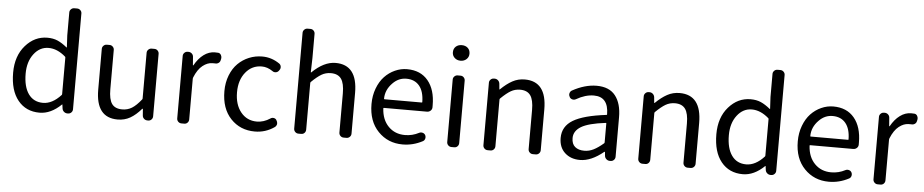

<svg xmlns="http://www.w3.org/2000/svg" viewBox="-44 -1116 6980 1450"><g transform="rotate(5 3446.0 -391.5)"><path d="M277.3 12.7Q173.8 12.7 113.3 -62Q52.7 -136.7 52.7 -271.5Q52.7 -398.4 122.1 -477.5Q191.4 -556.6 288.1 -556.6Q332 -556.6 365.7 -542Q399.4 -527.3 437.5 -496.1Q438.5 -495.1 439.5 -495.6Q440.4 -496.1 440.4 -497.1L435.5 -586.9V-761.7Q435.5 -775.4 445.8 -785.6Q456.1 -795.9 470.7 -795.9H492.2Q506.8 -795.9 517.1 -785.6Q527.3 -775.4 527.3 -761.7V-35.2Q527.3 -20.5 517.1 -10.3Q506.8 0 492.2 0H487.3Q472.7 0 461.4 -9.8Q450.2 -19.5 448.2 -34.2L444.3 -63.5Q444.3 -64.5 443.4 -64.5Q442.4 -64.5 441.4 -63.5Q362.3 12.7 277.3 12.7ZM296.9 -63.5Q367.2 -63.5 432.6 -134.8Q435.5 -137.7 435.5 -142.6V-418.9Q435.5 -422.9 432.6 -425.8Q370.1 -480.5 303.7 -480.5Q237.3 -480.5 192.4 -421.9Q147.5 -363.3 147.5 -272.5Q147.5 -172.9 186.5 -118.2Q225.6 -63.5 296.9 -63.5Z M869.1 12.7Q704.1 12.7 704.1 -199.2V-508.8Q704.1 -522.5 714.4 -532.7Q724.6 -543 739.3 -543H760.7Q774.4 -543 784.7 -532.7Q794.9 -522.5 794.9 -508.8V-210Q794.9 -133.8 818.8 -100.1Q842.8 -66.4 897.5 -66.4Q937.5 -66.4 970.2 -86.4Q1002.9 -106.4 1041 -154.3Q1043.9 -158.2 1043.9 -162.1V-508.8Q1043.9 -522.5 1054.2 -532.7Q1064.5 -543 1079.1 -543H1100.6Q1115.2 -543 1125 -532.7Q1134.8 -522.5 1134.8 -508.8V-35.2Q1134.8 -20.5 1125 -10.3Q1115.2 0 1100.6 0H1093.8Q1079.1 0 1068.4 -9.8Q1057.6 -19.5 1056.6 -34.2L1052.7 -84Q1051.8 -85 1050.3 -85Q1048.8 -85 1047.9 -84Q1006.8 -36.1 964.4 -11.7Q921.9 12.7 869.1 12.7Z M1352.5 0Q1337.9 0 1327.6 -10.3Q1317.4 -20.5 1317.4 -35.2V-508.8Q1317.4 -522.5 1327.6 -532.7Q1337.9 -543 1352.5 -543H1358.4Q1373 -543 1383.8 -533.2Q1394.5 -523.4 1395.5 -508.8L1400.4 -445.3Q1400.4 -444.3 1401.9 -444.3Q1403.3 -444.3 1404.3 -445.3Q1433.6 -498 1473.1 -527.3Q1512.7 -556.6 1557.6 -556.6Q1572.3 -556.6 1583 -555.7Q1597.7 -553.7 1604.5 -540Q1609.4 -531.2 1609.4 -520.5Q1609.4 -515.6 1608.4 -510.7L1605.5 -499Q1602.5 -486.3 1590.8 -479Q1579.1 -471.7 1565.4 -473.6Q1556.6 -473.6 1545.9 -473.6Q1508.8 -473.6 1472.2 -444.8Q1435.5 -416 1410.2 -353.5Q1408.2 -348.6 1408.2 -344.7V-35.2Q1408.2 -20.5 1398.4 -10.3Q1388.7 0 1374 0Z M1909.2 12.7Q1797.9 12.7 1726.1 -63.5Q1654.3 -139.6 1654.3 -271.5Q1654.3 -336.9 1675.8 -391.6Q1697.3 -446.3 1733.4 -481.9Q1769.5 -517.6 1816.9 -537.1Q1864.3 -556.6 1917 -556.6Q1988.3 -556.6 2048.8 -514.6Q2060.5 -505.9 2062 -491.2Q2063.5 -476.6 2054.7 -465.8L2049.8 -459Q2041 -448.2 2026.9 -446.8Q2012.7 -445.3 2002 -454.1Q1961.9 -481.4 1919.9 -481.4Q1845.7 -481.4 1797.9 -422.9Q1750 -364.3 1750 -271.5Q1750 -177.7 1796.4 -120.6Q1842.8 -63.5 1918 -63.5Q1969.7 -63.5 2018.6 -95.7Q2029.3 -103.5 2043 -101.6Q2056.6 -99.6 2064.5 -87.9L2065.4 -85Q2072.3 -75.2 2072.3 -64.5Q2072.3 -60.5 2072.3 -57.6Q2069.3 -43 2057.6 -34.2Q1990.2 12.7 1909.2 12.7Z M2239.3 0Q2224.6 0 2214.4 -10.3Q2204.1 -20.5 2204.1 -35.2V-761.7Q2204.1 -775.4 2214.4 -785.6Q2224.6 -795.9 2239.3 -795.9H2260.7Q2275.4 -795.9 2285.2 -785.6Q2294.9 -775.4 2294.9 -761.7V-578.1L2292 -470.7Q2292 -468.8 2293.5 -468.3Q2294.9 -467.8 2294.9 -468.8Q2384.8 -556.6 2472.7 -556.6Q2638.7 -556.6 2638.7 -343.8V-35.2Q2638.7 -20.5 2628.4 -10.3Q2618.2 0 2603.5 0H2582Q2567.4 0 2557.1 -10.3Q2546.9 -20.5 2546.9 -35.2V-332Q2546.9 -408.2 2522.5 -442.4Q2498 -476.6 2444.3 -476.6Q2405.3 -476.6 2373.5 -458Q2341.8 -439.5 2298.8 -397.5Q2294.9 -393.6 2294.9 -389.6V-35.2Q2294.9 -20.5 2285.2 -10.3Q2275.4 0 2260.7 0Z M3029.3 12.7Q2918 12.7 2843.8 -64Q2769.5 -140.6 2769.5 -271.5Q2769.5 -335 2790 -389.6Q2810.5 -444.3 2844.7 -480.5Q2878.9 -516.6 2923.3 -536.6Q2967.8 -556.6 3014.6 -556.6Q3117.2 -556.6 3173.8 -488.3Q3230.5 -419.9 3230.5 -301.8Q3230.5 -293 3230.5 -284.2Q3229.5 -269.5 3218.3 -259.8Q3207 -250 3192.4 -250H2865.2Q2860.4 -250 2861.3 -245.1Q2866.2 -160.2 2915.5 -109.9Q2964.8 -59.6 3041 -59.6Q3097.7 -59.6 3147.5 -85.9Q3159.2 -91.8 3172.9 -88.4Q3186.5 -85 3193.4 -73.2Q3200.2 -60.5 3196.8 -46.4Q3193.4 -32.2 3180.7 -25.4Q3108.4 12.7 3029.3 12.7ZM2860.4 -318.4Q2860.4 -315.4 2864.3 -315.4H3146.5Q3150.4 -315.4 3150.4 -319.3Q3150.4 -319.3 3150.4 -319.3Q3149.4 -399.4 3114.3 -441.9Q3079.1 -484.4 3015.6 -484.4Q2957 -484.4 2913.1 -439.5Q2860.4 -386.7 2860.4 -318.4Z M3399.4 0Q3384.8 0 3374.5 -10.3Q3364.3 -20.5 3364.3 -35.2V-508.8Q3364.3 -522.5 3374.5 -532.7Q3384.8 -543 3399.4 -543H3420.9Q3435.5 -543 3445.3 -532.7Q3455.1 -522.5 3455.1 -508.8V-35.2Q3455.1 -20.5 3445.3 -10.3Q3435.5 0 3420.9 0ZM3347.7 -713.9Q3347.7 -741.2 3365.2 -757.3Q3382.8 -773.4 3410.6 -773.4Q3438.5 -773.4 3456.1 -757.3Q3473.6 -741.2 3473.6 -713.9Q3473.6 -688.5 3455.6 -671.9Q3437.5 -655.3 3410.6 -655.3Q3383.8 -655.3 3365.7 -671.9Q3347.7 -688.5 3347.7 -713.9Z M3673.8 0Q3659.2 0 3648.9 -10.3Q3638.7 -20.5 3638.7 -35.2V-508.8Q3638.7 -522.5 3648.9 -532.7Q3659.2 -543 3673.8 -543H3679.7Q3694.3 -543 3705.1 -533.2Q3715.8 -523.4 3717.8 -508.8L3721.7 -466.8Q3721.7 -464.8 3723.1 -464.8Q3724.6 -464.8 3725.6 -465.8Q3770.5 -509.8 3813.5 -533.2Q3856.4 -556.6 3907.2 -556.6Q4073.2 -556.6 4073.2 -343.8V-35.2Q4073.2 -20.5 4063 -10.3Q4052.7 0 4038.1 0H4016.6Q4002 0 3991.7 -10.3Q3981.4 -20.5 3981.4 -35.2V-332Q3981.4 -408.2 3957 -442.4Q3932.6 -476.6 3878.9 -476.6Q3839.8 -476.6 3808.1 -458Q3776.4 -439.5 3733.4 -397.5Q3729.5 -393.6 3729.5 -389.6V-35.2Q3729.5 -20.5 3719.7 -10.3Q3710 0 3695.3 0Z M4374 12.7Q4303.7 12.7 4259.3 -28.3Q4214.8 -69.3 4214.8 -140.6Q4214.8 -228.5 4293.5 -275.9Q4372.1 -323.2 4544.9 -343.8Q4548.8 -343.8 4548.8 -348.6Q4547.9 -481.4 4437.5 -481.4Q4373 -481.4 4303.7 -441.4Q4291 -434.6 4277.3 -438Q4263.7 -441.4 4256.8 -453.1L4255.9 -456.1Q4248 -468.8 4252 -482.9Q4255.9 -497.1 4267.6 -503.9Q4363.3 -556.6 4452.1 -556.6Q4547.9 -556.6 4594.2 -497.6Q4640.6 -438.5 4640.6 -334V-35.2Q4640.6 -20.5 4630.4 -10.3Q4620.1 0 4605.5 0H4599.6Q4585 0 4573.7 -9.8Q4562.5 -19.5 4560.5 -34.2L4557.6 -63.5Q4557.6 -65.4 4556.2 -65.4Q4554.7 -65.4 4552.7 -64.5Q4459 12.7 4374 12.7ZM4400.4 -59.6Q4437.5 -59.6 4471.2 -76.7Q4504.9 -93.8 4545.9 -128.9Q4548.8 -131.8 4548.8 -136.7V-279.3Q4548.8 -283.2 4545.9 -283.2Q4545.9 -283.2 4544.9 -283.2Q4414.1 -267.6 4359.4 -234.4Q4304.7 -201.2 4304.7 -147.5Q4304.7 -102.5 4330.6 -81.1Q4356.4 -59.6 4400.4 -59.6Z M4847.7 0Q4833 0 4822.8 -10.3Q4812.5 -20.5 4812.5 -35.2V-508.8Q4812.5 -522.5 4822.8 -532.7Q4833 -543 4847.7 -543H4853.5Q4868.2 -543 4878.9 -533.2Q4889.6 -523.4 4891.6 -508.8L4895.5 -466.8Q4895.5 -464.8 4897 -464.8Q4898.4 -464.8 4899.4 -465.8Q4944.3 -509.8 4987.3 -533.2Q5030.3 -556.6 5081.1 -556.6Q5247.1 -556.6 5247.1 -343.8V-35.2Q5247.1 -20.5 5236.8 -10.3Q5226.6 0 5211.9 0H5190.4Q5175.8 0 5165.5 -10.3Q5155.3 -20.5 5155.3 -35.2V-332Q5155.3 -408.2 5130.9 -442.4Q5106.4 -476.6 5052.7 -476.6Q5013.7 -476.6 4981.9 -458Q4950.2 -439.5 4907.2 -397.5Q4903.3 -393.6 4903.3 -389.6V-35.2Q4903.3 -20.5 4893.6 -10.3Q4883.8 0 4869.1 0Z M5608.4 12.7Q5504.9 12.7 5444.3 -62Q5383.8 -136.7 5383.8 -271.5Q5383.8 -398.4 5453.1 -477.5Q5522.5 -556.6 5619.1 -556.6Q5663.1 -556.6 5696.8 -542Q5730.5 -527.3 5768.6 -496.1Q5769.5 -495.1 5770.5 -495.6Q5771.5 -496.1 5771.5 -497.1L5766.6 -586.9V-761.7Q5766.6 -775.4 5776.9 -785.6Q5787.1 -795.9 5801.8 -795.9H5823.2Q5837.9 -795.9 5848.1 -785.6Q5858.4 -775.4 5858.4 -761.7V-35.2Q5858.4 -20.5 5848.1 -10.3Q5837.9 0 5823.2 0H5818.4Q5803.7 0 5792.5 -9.8Q5781.2 -19.5 5779.3 -34.2L5775.4 -63.5Q5775.4 -64.5 5774.4 -64.5Q5773.4 -64.5 5772.5 -63.5Q5693.4 12.7 5608.4 12.7ZM5627.9 -63.5Q5698.2 -63.5 5763.7 -134.8Q5766.6 -137.7 5766.6 -142.6V-418.9Q5766.6 -422.9 5763.7 -425.8Q5701.2 -480.5 5634.8 -480.5Q5568.4 -480.5 5523.4 -421.9Q5478.5 -363.3 5478.5 -272.5Q5478.5 -172.9 5517.6 -118.2Q5556.6 -63.5 5627.9 -63.5Z M6260.7 12.7Q6149.4 12.7 6075.2 -64Q6001 -140.6 6001 -271.5Q6001 -335 6021.5 -389.6Q6042 -444.3 6076.2 -480.5Q6110.4 -516.6 6154.8 -536.6Q6199.2 -556.6 6246.1 -556.6Q6348.6 -556.6 6405.3 -488.3Q6461.9 -419.9 6461.9 -301.8Q6461.9 -293 6461.9 -284.2Q6460.9 -269.5 6449.7 -259.8Q6438.5 -250 6423.8 -250H6096.7Q6091.8 -250 6092.8 -245.1Q6097.7 -160.2 6147 -109.9Q6196.3 -59.6 6272.5 -59.6Q6329.1 -59.6 6378.9 -85.9Q6390.6 -91.8 6404.3 -88.4Q6418 -85 6424.8 -73.2Q6431.6 -60.5 6428.2 -46.4Q6424.8 -32.2 6412.1 -25.4Q6339.8 12.7 6260.7 12.7ZM6091.8 -318.4Q6091.8 -315.4 6095.7 -315.4H6377.9Q6381.8 -315.4 6381.8 -319.3Q6381.8 -319.3 6381.8 -319.3Q6380.9 -399.4 6345.7 -441.9Q6310.5 -484.4 6247.1 -484.4Q6188.5 -484.4 6144.5 -439.5Q6091.8 -386.7 6091.8 -318.4Z M6630.9 0Q6616.2 0 6606 -10.3Q6595.7 -20.5 6595.7 -35.2V-508.8Q6595.7 -522.5 6606 -532.7Q6616.2 -543 6630.9 -543H6636.7Q6651.4 -543 6662.1 -533.2Q6672.9 -523.4 6673.8 -508.8L6678.7 -445.3Q6678.7 -444.3 6680.2 -444.3Q6681.6 -444.3 6682.6 -445.3Q6711.9 -498 6751.5 -527.3Q6791 -556.6 6835.9 -556.6Q6850.6 -556.6 6861.3 -555.7Q6876 -553.7 6882.8 -540Q6887.7 -531.2 6887.7 -520.5Q6887.7 -515.6 6886.7 -510.7L6883.8 -499Q6880.9 -486.3 6869.1 -479Q6857.4 -471.7 6843.8 -473.6Q6835 -473.6 6824.2 -473.6Q6787.1 -473.6 6750.5 -444.8Q6713.9 -416 6688.5 -353.5Q6686.5 -348.6 6686.5 -344.7V-35.2Q6686.5 -20.5 6676.8 -10.3Q6667 0 6652.3 0Z"/></g></svg>

Font: Gen Jyuu GothicL Regular
Style: Regular
Weight: 400
Designer: [Source Han Sans]
Ryoko NISHIZUKA  (kana & ideographs); Paul D. Hunt (Latin, Greek & Cyrillic); Wenlong ZHANG  (bopomofo
Version: Version 1.002.20150607